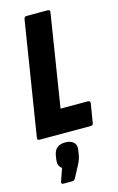

<svg xmlns="http://www.w3.org/2000/svg" viewBox="-137 -710 627 1023"><g transform="rotate(-15 176.5 -198.0)"><path d="M18 0Q3 0 6 -14L106 -641Q109 -655 120 -655H237Q252 -655 249 -641L168 -131H318Q333 -131 331 -117L314 -14Q313 0 300 0ZM80 259Q65 259 70 245L94 176Q85 170 79 159Q73 148 76 123L79 105Q87 49 145 49Q174 49 190.5 63.5Q207 78 202 107L199 126Q197 139 193 152.5Q189 166 181 181L147 245Q140 259 130 259Z"/></g></svg>

Font: Sofia Sans Extra Condensed Black
Style: Italic
Weight: 900
Italic angle: -9°
Version: Version 4.100